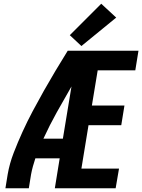

<svg xmlns="http://www.w3.org/2000/svg" viewBox="-20 -1006 760 1026"><path d="M9 0H134L146 -74Q150 -96 156 -117.5Q162 -139 169 -160H299L273 0H598L616 -105H415L453 -337H628L645 -442H471L502 -630H703L720 -735H342Q309 -682 277 -628.5Q245 -575 214.5 -521Q184 -467 155 -412.5Q126 -358 100.5 -302Q75 -246 53 -189Q31 -132 21 -74ZM212 -265Q245 -337 283.5 -406Q322 -475 362 -544L316 -265ZM415 -760 601 -912 521 -986 353 -818Z"/></svg>

Font: Iosevka Sparkle
Style: Bold Italic
Weight: 700
Italic angle: -9°
Designer: Belleve Invis
Foundry: Belleve Invis
Version: Version 4.5.0; ttfautohint (v1.8.3)